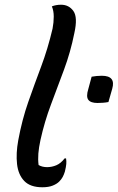

<svg xmlns="http://www.w3.org/2000/svg" viewBox="-20 -777 497 811"><path d="M202 -656Q207 -682 207 -707Q207 -732 199 -750Q216 -757 238 -757Q271 -757 290 -730.5Q309 -704 294 -637Q278 -557 250.5 -483Q223 -409 195.5 -336Q168 -263 151 -186Q144 -154 142 -128.5Q140 -103 143 -80Q158 -71 179 -71Q199 -71 218 -79Q237 -87 253 -108H259Q261 -97 260 -84.5Q259 -72 254 -52Q250 -39 244.5 -29Q239 -19 230 -10Q220 0 202.5 7Q185 14 159 14Q108 14 82.5 -12.5Q57 -39 52 -84Q47 -129 57 -184Q73 -271 99.5 -346.5Q126 -422 154 -496.5Q182 -571 202 -656ZM438 -346Q428 -344 415.5 -343Q403 -342 392 -342Q363 -342 353 -355.5Q343 -369 353 -401L367 -453Q378 -455 388.5 -456Q399 -457 410 -457Q470 -457 454 -402Z"/></svg>

Font: Recursive Sn Csl St
Style: Italic
Weight: 400
Italic angle: -15°
Version: Version 1.079;hotconv 1.0.112;makeotfexe 2.5.65598; ttfautoh